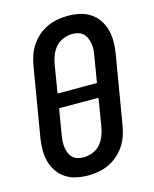

<svg xmlns="http://www.w3.org/2000/svg" viewBox="-113 -819 726 904"><g transform="rotate(-15 250.0 -367.5)"><path d="M205 8Q175 8 147 2Q119 -4 96 -19Q73 -34 57.5 -56.5Q42 -79 34.5 -106Q27 -133 27 -162.5Q27 -192 32 -222L88 -556Q92 -581 100.5 -606Q109 -631 123.5 -653Q138 -675 158.5 -693Q179 -711 203.5 -722.5Q228 -734 253.5 -738.5Q279 -743 304 -743Q334 -743 362 -737Q390 -731 413 -716Q436 -701 451.5 -678.5Q467 -656 474.5 -629Q482 -602 482 -572.5Q482 -543 477 -513L421 -179Q417 -154 408.5 -129Q400 -104 385.5 -82Q371 -60 350.5 -42Q330 -24 305.5 -12.5Q281 -1 255.5 3.5Q230 8 205 8ZM356 -402 377 -528Q380 -543 381 -558Q382 -573 379.5 -587Q377 -601 371.5 -614.5Q366 -628 356 -637.5Q346 -647 332 -651Q318 -655 303 -655Q282 -655 260 -646.5Q238 -638 223 -621.5Q208 -605 199.5 -584Q191 -563 187 -542L164 -402ZM206 -80Q227 -80 249 -88.5Q271 -97 286 -113.5Q301 -130 309.5 -151Q318 -172 322 -193L345 -333H153L132 -207Q129 -192 128.5 -177Q128 -162 130 -148Q132 -134 137.5 -120.5Q143 -107 153 -97.5Q163 -88 177 -84Q191 -80 206 -80Z"/></g></svg>

Font: Iosevka SS18 Semibold
Style: Italic
Weight: 600
Italic angle: -9°
Monospace: yes
Designer: Belleve Invis
Foundry: Belleve Invis
Version: Version 25.1.1; ttfautohint (v1.8.4)